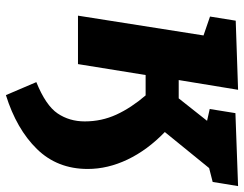

<svg xmlns="http://www.w3.org/2000/svg" viewBox="-108 -474 826 650"><g transform="rotate(90 305.0 -149.0)"><path d="M552 -33Q552 70 484.5 139Q417 208 302 244L258 141Q337 109 364 69Q391 29 391 -23Q391 -80 368 -130Q345 -180 303 -229H234L197 0H33L100 -425L36 -447L50 -534L284 -542L251 -341H313L389 -437L349 -446L363 -533L610 -542L596 -456L549 -444L427 -294Q488 -235 520 -168Q552 -101 552 -33Z"/></g></svg>

Font: Bitter ExtraBold
Style: Italic
Weight: 800
Italic angle: -9°
Designer: Sol Matas, and Bitter project Authors
Foundry: Sol Matas
Version: Version 2.001